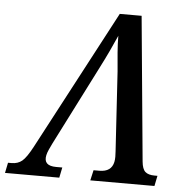

<svg xmlns="http://www.w3.org/2000/svg" viewBox="-91 -764 782 814"><g transform="rotate(5 299.5 -357.0)"><path d="M-40 0 -31 -44H-16Q11 -44 29 -59Q47 -74 72 -121L386 -714H479L537 -99Q540 -67 553 -55.5Q566 -44 593 -44H605L596 0H323L333 -44H358Q409 -44 418 -87Q420 -97 420 -109Q420 -121 419 -133L398 -470Q394 -512 391 -550Q388 -588 388 -621Q374 -589 357.5 -554Q341 -519 320 -478L149 -141Q143 -129 136.5 -114.5Q130 -100 128 -90Q118 -44 174 -44H200L191 0Z"/></g></svg>

Font: Noto Serif SemiCondensed Medium
Style: Italic
Weight: 500
Width: 4
Italic angle: -12°
Designer: Monotype Design Team
Foundry: Monotype Imaging Inc.
Version: Version 2.013